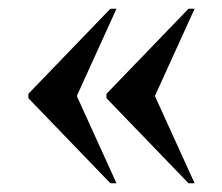

<svg xmlns="http://www.w3.org/2000/svg" viewBox="-20 -490 509 440"><path d="M412 -70H426L335 -270L426 -470H412L224 -275V-265ZM233 -70H247L156 -270L247 -470H233L45 -275V-265Z"/></svg>

Font: Noto Serif Display ExtraCondensed ExtraBold
Style: Regular
Weight: 800
Width: 2
Designer: Monotype Design Team
Foundry: Monotype Imaging Inc.
Version: Version 2.009